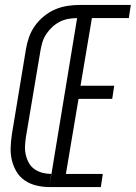

<svg xmlns="http://www.w3.org/2000/svg" viewBox="-20 -755 548 775"><path d="M179 0 300 -735H508L500 -682H351L305 -409H441L433 -356H297L246 -53H395L387 0ZM179 0Q153 0 127.5 -6Q102 -12 81 -26Q60 -40 47 -61.5Q34 -83 28 -108Q22 -133 23 -159.5Q24 -186 28 -213L85 -558Q89 -582 97.5 -606Q106 -630 121.5 -651.5Q137 -673 158 -690Q179 -707 202.5 -717Q226 -727 251 -731Q276 -735 300 -735L292 -682Q275 -682 257 -679Q239 -676 222 -667.5Q205 -659 191 -646Q177 -633 166.5 -617Q156 -601 151 -584Q146 -567 143 -549L85 -204Q82 -185 81 -166.5Q80 -148 84 -130.5Q88 -113 96.5 -97.5Q105 -82 119.5 -72Q134 -62 151.5 -57.5Q169 -53 187 -53Z"/></svg>

Font: Iosevka Light
Style: Italic
Weight: 300
Italic angle: -9°
Monospace: yes
Designer: Belleve Invis
Foundry: Belleve Invis
Version: Version 32.5.0; ttfautohint (v1.8.4)